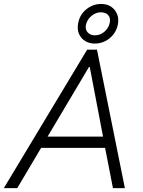

<svg xmlns="http://www.w3.org/2000/svg" viewBox="-51 -978 741 998"><path d="M-31.2 0 401.9 -719.7H453.1L598.1 0H536.1L491.7 -227.5L488.3 -248.5L415.5 -629.9H411.6L186 -250.5L171.4 -224.1L38.6 0ZM135.7 -209.5 147.9 -268.1H527.8L515.6 -209.5ZM441.9 -751.5Q413.1 -751.5 391.4 -764.9Q369.6 -778.3 359.4 -802.5Q349.1 -826.7 355.5 -858.4Q363.8 -902.3 397.9 -929.9Q432.1 -957.5 474.6 -957.5Q505.4 -957.5 526.9 -942.9Q548.3 -928.2 557.9 -904.1Q567.4 -879.9 561.5 -849.6Q555.7 -821.3 538.3 -799.1Q521 -776.9 495.8 -764.2Q470.7 -751.5 441.9 -751.5ZM441.4 -794.4Q470.7 -794.4 492.7 -814Q514.6 -833.5 519.5 -859.9Q524.4 -884.8 511.5 -899.4Q498.5 -914.1 472.7 -914.1Q447.3 -914.1 424.6 -895.5Q401.9 -877 395.5 -848.1Q391.1 -824.7 404.8 -809.6Q418.5 -794.4 441.4 -794.4Z"/></svg>

Font: Reddit Sans Light
Style: Italic
Weight: 300
Italic angle: -11.25°
Designer: Stephen Hutchings
Version: Version 1.013